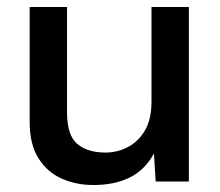

<svg xmlns="http://www.w3.org/2000/svg" viewBox="-20 -520 631 550"><path d="M248 10Q198 10 156.5 -8.5Q115 -27 90 -67Q65 -107 65 -170V-500H172V-198Q172 -133 201 -108Q230 -83 282 -83Q316 -83 346 -98.5Q376 -114 395 -146Q414 -178 414 -230V-500H521V0H426L421 -80Q395 -33 351.5 -11.5Q308 10 248 10Z"/></svg>

Font: Prodigy Sans Medium
Style: Regular
Weight: 500
Designer: Wei Huang
Foundry: Wei Huang
Version: Version 1.003; ttfautohint (v1.8.3)